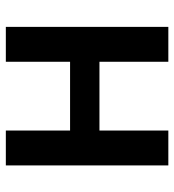

<svg xmlns="http://www.w3.org/2000/svg" viewBox="10 -596 586 645"><g transform="rotate(-90 302.5 -273.0)"><path d="M448.2 -330.1V-231.4H155.8V-330.1ZM187 -545.9V0H69.8V-545.9ZM535.2 -545.9V0H418V-545.9Z"/></g></svg>

Font: Inter Cardless
Style: Medium
Weight: 500
Designer: Rasmus Andersson
Foundry: rsms
Version: Version 4.001;git-9221beed3